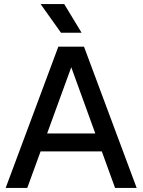

<svg xmlns="http://www.w3.org/2000/svg" viewBox="-20 -931 706 951"><path d="M8 0 269 -700H396L657 0H550L325 -620H341L115 0ZM119 -181 154 -270H513L548 -181ZM282 -769 181 -911H298L384 -769Z"/></svg>

Font: SUSE Thin Medium
Style: Regular
Weight: 500
Version: Version 1.000